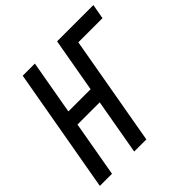

<svg xmlns="http://www.w3.org/2000/svg" viewBox="-185 -888 1051 1051"><g transform="rotate(-45 341.0 -362.5)"><path d="M135.5 -725H229.5L174 -410H346L401.5 -725H682.5L667 -639H480L367.5 0H273.5L330.5 -324H158.5L101.5 0H7.5Z"/></g></svg>

Font: JuliaMono Italic
Style: Regular
Weight: 400
Italic angle: -9°
Monospace: yes
Designer: cormullion
Foundry: corm
Version: Version 0.049; ttfautohint (v1.8.4)